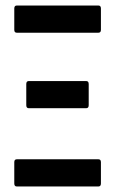

<svg xmlns="http://www.w3.org/2000/svg" viewBox="-20 -675 417 695"><path d="M40.7 -556.6Q31.7 -556.6 31.7 -567V-644.1Q31.7 -655 40.7 -655H336.3Q345.3 -655 345.3 -644.1V-567Q345.3 -556.6 336.3 -556.6ZM40.7 0Q31.7 0 31.7 -10.9V-88Q31.7 -98.4 40.7 -98.4H336.3Q345.3 -98.4 345.3 -88V-10.9Q345.3 0 336.3 0ZM84.1 -283.3Q75.1 -283.3 75.1 -294.2V-370.7Q75.1 -381.6 84.1 -381.6H292.1Q301.1 -381.6 301.1 -370.7V-294.2Q301.1 -283.3 292.1 -283.3Z"/></svg>

Font: Sofia Sans Extra Condensed
Style: Regular
Weight: 400
Designer: Botio Nikoltchev, Ani Petrova
Foundry: lettersoup
Version: Version 4.101